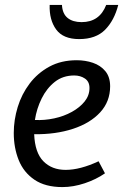

<svg xmlns="http://www.w3.org/2000/svg" viewBox="-20 -748 501 781"><path d="M292 -503Q327 -503 358 -492.5Q389 -482 408.5 -458.5Q428 -435 428 -397Q428 -335 387.5 -291Q347 -247 277 -224Q207 -201 119 -202Q122 -127 156.5 -92Q191 -57 247 -57Q306 -57 381 -92L407 -43Q371 -18 324.5 -2.5Q278 13 234 13Q164 13 120 -17Q76 -47 56 -97Q36 -147 36 -207Q36 -260 52 -312.5Q68 -365 100.5 -408Q133 -451 181 -477Q229 -503 292 -503ZM282 -441Q236 -441 203 -415Q170 -389 149.5 -347.5Q129 -306 122 -260Q161 -258 200.5 -266.5Q240 -275 272.5 -293Q305 -311 324.5 -335.5Q344 -360 344 -390Q344 -416 325.5 -428.5Q307 -441 282 -441ZM461 -728Q445 -665 407.5 -627Q370 -589 302 -589Q237 -589 208.5 -628Q180 -667 182 -728H232Q234 -692 255 -675Q276 -658 312 -658Q385 -658 412 -728Z"/></svg>

Font: Rosario Light
Style: Italic
Weight: 300
Italic angle: -8.05°
Designer: Hector Gatti
Foundry: Omnibus Type
Version: Version 1.101; ttfautohint (v1.8.1.43-b0c9)